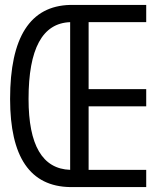

<svg xmlns="http://www.w3.org/2000/svg" viewBox="-20 -747 640 780"><path d="M21 -345Q21 -721 265 -727H574V-657H340V-385H574V-315H340V-57H574V13H265Q21 9 21 -345ZM96 -345Q96 -63 265 -57V-657Q96 -651 96 -345Z"/></svg>

Font: Orbit
Style: Regular
Weight: 400
Designer: Sooun Cho
Foundry: JAMO
Version: Version 1.000; ttfautohint (v1.8.4.7-5d5b);gftools[0.9.29]